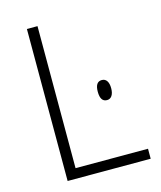

<svg xmlns="http://www.w3.org/2000/svg" viewBox="-108 -793 729 871"><g transform="rotate(-15 256.5 -357.0)"><path d="M337.9 -355.5Q337.9 -402.3 369.1 -402.3Q384.3 -402.3 392.6 -390.1Q400.9 -377.9 400.9 -355.5Q400.9 -333.5 392.6 -320.8Q384.3 -308.1 369.1 -308.1Q337.9 -308.1 337.9 -355.5ZM101.1 0V-713.9H150.9V-46.9H491.2V0Z"/></g></svg>

Font: Zoram GWebM Light
Style: Regular
Weight: 300
Foundry: Ascender Corporation
Version: Version 1.000